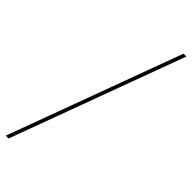

<svg xmlns="http://www.w3.org/2000/svg" viewBox="-312 -731 953 953"><g transform="rotate(45 165.0 -254.0)"><path d="M319.3 -700 323 -710H343L339.3 -700L10.4 192L6.7 202H-13.3L-9.6 192Z"/></g></svg>

Font: Nordica Plus
Style: NordicaClassicUltLtCondObl
Weight: 300
Version: Version 1.01